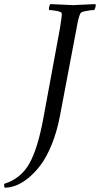

<svg xmlns="http://www.w3.org/2000/svg" viewBox="-125 -666 476 914"><path d="M160.2 -530.3Q170.4 -591.3 168.9 -602.5Q168.5 -609.4 145.8 -613.8Q123 -618.2 109.4 -618.2Q106.9 -621.6 108.9 -632.3Q110.8 -643.1 115.2 -646.5Q208 -641.6 221.7 -641.6Q233.9 -641.6 329.1 -646.5Q332 -642.6 329.6 -632.3Q327.1 -622.1 323.2 -618.2Q309.6 -618.2 285.2 -613.8Q260.7 -609.4 257.8 -602.5Q248 -583 239.3 -530.3L160.2 -113.3Q146 -39.1 121.6 21Q97.2 81.1 69.3 118.4Q41.5 155.8 9.8 181.4Q-22 207 -49.8 217.3Q-77.6 227.5 -102.5 227.5Q-105.5 223.1 -105.5 214.8L-104.5 209Q-25.4 184.1 14.9 112.3Q55.2 40.5 82 -106.4Z"/></svg>

Font: Crimson
Style: Italic
Weight: 400
Italic angle: -11°
Version: Version 0.8